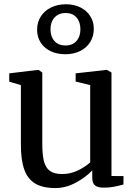

<svg xmlns="http://www.w3.org/2000/svg" viewBox="-20 -894 651 924"><path d="M424 -37.5V-74Q392.5 -40.5 344.5 -14.8Q296.5 11 246.5 11Q185.5 11 149.2 -10.8Q113 -32.5 96.8 -78.2Q80.5 -124 80.5 -198V-484.5L24.5 -501V-541L161.5 -557.5H165.5L183.5 -545V-204Q183.5 -149.5 191.5 -118Q199.5 -86.5 220.2 -71.5Q241 -56.5 279.5 -56.5Q319 -56.5 354 -73.2Q389 -90 414 -112.5V-484.5L344 -501.5V-541L490.5 -557.5H495L516.5 -545V-47L574.5 -46.5L574 -6Q546 1.5 525.8 5.2Q505.5 9 479 9Q451 9 437.5 -1.5Q424 -12 424 -37.5ZM158.5 -751Q158.5 -787 176.5 -815Q194.5 -843 226.2 -858.2Q258 -873.5 297 -873.5Q336 -873.5 366.5 -858.5Q397 -843.5 414.2 -816.5Q431.5 -789.5 431.5 -755.5Q431.5 -719.5 414 -691.5Q396.5 -663.5 365.2 -648.2Q334 -633 294.5 -633Q254 -633 223 -648Q192 -663 175.2 -690Q158.5 -717 158.5 -751ZM367 -753Q367 -788.5 348 -810Q329 -831.5 295.5 -831.5Q262.5 -831.5 242.8 -810Q223 -788.5 223 -753.5Q223 -718 242.2 -696.5Q261.5 -675 295.5 -675Q328 -675 347.5 -696.2Q367 -717.5 367 -753Z"/></svg>

Font: Merriweather 12pt
Style: Regular
Weight: 400
Designer: Eben Sorkin
Foundry: Eben Sorkin
Version: Version 2.100